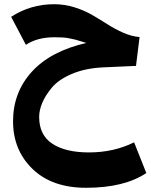

<svg xmlns="http://www.w3.org/2000/svg" viewBox="-20 -521 715 912"><path d="M617 155 675 301Q570 371 389 371Q227 371 134.5 281.5Q42 192 42 55Q42 -82 131 -180Q220 -278 390 -317Q385 -318 365.5 -324.5Q346 -331 338.5 -332.5Q331 -334 313.5 -338Q296 -342 278 -343Q260 -344 238 -344Q157 -344 103 -308L33 -441Q125 -501 237 -501Q287 -501 334.5 -486Q382 -471 419.5 -449Q457 -427 491.5 -405Q526 -383 565.5 -365.5Q605 -348 643 -345L626 -208L470 -201Q385 -197 321.5 -170Q258 -143 226.5 -105Q195 -67 180.5 -32Q166 3 166 34Q166 121 229 162Q292 203 402 203Q521 203 617 155Z"/></svg>

Font: FiraGO ExtraBold
Style: Regular
Weight: 800
Designer: bBox Type
Foundry: bBox Type GmbH
Version: Version 1.001;PS 001.001;hotconv 1.0.88;makeotf.lib2.5.64775